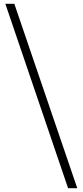

<svg xmlns="http://www.w3.org/2000/svg" viewBox="-20 -807 434 1004"><path d="M336 177 8 -787H55L384 177Z"/></svg>

Font: Noto Sans KR Thin Light
Style: Regular
Weight: 300
Version: Version 2.004-H2;hotconv 1.0.118;makeotfexe 2.5.65603